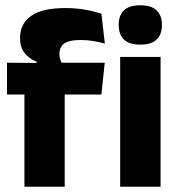

<svg xmlns="http://www.w3.org/2000/svg" viewBox="-20 -707 678 727"><path d="M228 -676.5Q268.5 -676.5 303.2 -670.2Q338 -664 364 -655L377 -542Q357 -547.5 334.5 -551.5Q312 -555.5 285.5 -555.5Q254 -555.5 236.2 -548.8Q218.5 -542 211.8 -530.2Q205 -518.5 205 -502V-501Q205 -489 208.8 -479.5Q212.5 -470 217.5 -461.5L118.5 -458V-473.5Q92.5 -483.5 74.2 -505Q56 -526.5 56 -561V-563.5Q56 -617 97.8 -646.8Q139.5 -676.5 228 -676.5ZM72.5 0V-426.5H225V0ZM6.5 -349V-469.5L138.5 -468.5L196.5 -469.5H376.5L364 -349ZM435 0V-491.5H588V0ZM511.5 -538Q468.5 -538 449 -557.8Q429.5 -577.5 429.5 -611V-614.5Q429.5 -648 449 -667.5Q468.5 -687 511.5 -687Q553.5 -687 573.2 -667.5Q593 -648 593 -614.5V-611Q593 -577 573.2 -557.5Q553.5 -538 511.5 -538Z"/></svg>

Font: Anek Odia
Style: Bold
Weight: 700
Designer: Yesha Goshar & Mahesh Sahu (Odia), Yesha Goshar (Latin)
Foundry: Ek Type
Version: Version 1.003